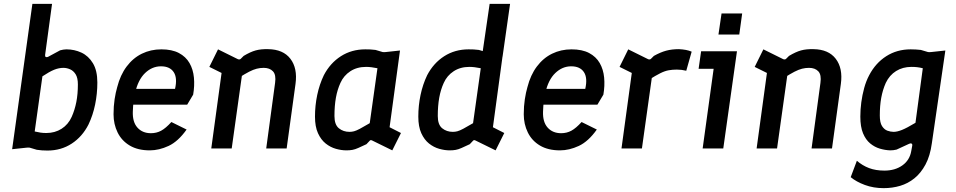

<svg xmlns="http://www.w3.org/2000/svg" viewBox="-20 -770 4961 996"><path d="M226 11Q210 11 197.5 10Q185 9 171 7L134 -4Q127 -5 118 -4L43 4L148 -750H250L214 -485Q213 -477 217.5 -474.5Q222 -472 229 -475L292 -509Q300 -511 308 -512.5Q316 -514 324 -514Q366 -514 402.5 -497Q439 -480 462 -442Q485 -404 485 -342Q485 -284 473.5 -228Q462 -172 439 -124Q407 -61 352 -25Q297 11 226 11ZM220 -80Q265 -80 299.5 -102Q334 -124 352 -164Q368 -200 376 -241Q384 -282 384 -332Q384 -366 372.5 -384.5Q361 -403 343.5 -410.5Q326 -418 309 -418Q285 -418 260.5 -408Q236 -398 200 -374L160 -88Q177 -84 190.5 -82Q204 -80 220 -80Z M757 10Q695 10 653 -15Q611 -40 590 -83Q569 -126 569 -177Q569 -219 574.5 -255Q580 -291 588 -318Q604 -381 637 -425Q670 -469 716 -491.5Q762 -514 817 -514Q872 -514 908 -495Q944 -476 963 -443Q982 -410 986 -367.5Q990 -325 982 -279L951 -227H651L661 -309H888Q901 -366 881 -396Q861 -426 815 -426Q769 -426 732.5 -391Q696 -356 681 -288Q677 -267 673.5 -246Q670 -225 669 -191Q667 -137 693 -108Q719 -79 763 -79Q792 -79 816 -92Q840 -105 869 -137L948 -98Q904 -36 854.5 -13Q805 10 757 10Z M1076 0 1137 -447 1185 -364 1066 -423 1111 -514 1214 -463Q1224 -459 1230 -466L1244 -480Q1279 -501 1306.5 -508.5Q1334 -516 1371 -515Q1449 -514 1486.5 -465Q1524 -416 1513 -335L1467 0H1361L1407 -340Q1413 -382 1396 -400Q1379 -418 1348 -418Q1329 -418 1311.5 -413.5Q1294 -409 1272.5 -398Q1251 -387 1218 -366L1239 -407L1182 0Z M1777 10Q1751 10 1722.5 2Q1694 -6 1669.5 -25.5Q1645 -45 1629.5 -79Q1614 -113 1614 -165Q1614 -222 1625.5 -277Q1637 -332 1660 -380Q1693 -443 1748.5 -478.5Q1804 -514 1875 -514Q1889 -514 1901 -513.5Q1913 -513 1928 -511L1965 -500Q1972 -499 1981 -500L2055 -508L2001 -110L2060 -80L2015 10L1911 -41Q1902 -46 1897 -39L1881 -22Q1855 -10 1838.5 -2.5Q1822 5 1808 7.5Q1794 10 1777 10ZM1793 -86Q1805 -86 1816.5 -89Q1828 -92 1847 -102Q1866 -112 1898 -131L1938 -416Q1904 -423 1879 -423Q1832 -423 1797.5 -400.5Q1763 -378 1746 -340Q1730 -305 1722.5 -263Q1715 -221 1715 -168Q1715 -123 1738 -104.5Q1761 -86 1793 -86Z M2477 -455 2520 -750H2626L2587 -476ZM2313 10Q2287 10 2258.5 2Q2230 -6 2205.5 -25.5Q2181 -45 2165.5 -79Q2150 -113 2150 -165Q2150 -222 2161.5 -277Q2173 -332 2196 -380Q2229 -443 2284.5 -478.5Q2340 -514 2411 -514Q2425 -514 2437 -513.5Q2449 -513 2464 -511L2501 -500Q2508 -499 2517 -500L2591 -508L2537 -110L2596 -80L2551 10L2447 -41Q2438 -46 2433 -39L2417 -22Q2391 -10 2374.5 -2.5Q2358 5 2344 7.5Q2330 10 2313 10ZM2329 -86Q2341 -86 2352.5 -89Q2364 -92 2383 -102Q2402 -112 2434 -131L2474 -416Q2440 -423 2415 -423Q2368 -423 2333.5 -400.5Q2299 -378 2282 -340Q2266 -305 2258.5 -263Q2251 -221 2251 -168Q2251 -123 2274 -104.5Q2297 -86 2329 -86Z M2885 10Q2823 10 2781 -15Q2739 -40 2718 -83Q2697 -126 2697 -177Q2697 -219 2702.5 -255Q2708 -291 2716 -318Q2732 -381 2765 -425Q2798 -469 2844 -491.5Q2890 -514 2945 -514Q3000 -514 3036 -495Q3072 -476 3091 -443Q3110 -410 3114 -367.5Q3118 -325 3110 -279L3079 -227H2779L2789 -309H3016Q3029 -366 3009 -396Q2989 -426 2943 -426Q2897 -426 2860.5 -391Q2824 -356 2809 -288Q2805 -267 2801.5 -246Q2798 -225 2797 -191Q2795 -137 2821 -108Q2847 -79 2891 -79Q2920 -79 2944 -92Q2968 -105 2997 -137L3076 -98Q3032 -36 2982.5 -13Q2933 10 2885 10Z M3204 0 3265 -447 3313 -364 3194 -423 3239 -514 3342 -463Q3352 -459 3358 -466L3372 -480Q3406 -499 3435.5 -507Q3465 -515 3502 -515Q3522 -514 3538 -511Q3554 -508 3568 -502L3540 -403Q3528 -406 3516 -407.5Q3504 -409 3491 -409Q3469 -409 3449 -405.5Q3429 -402 3405 -390Q3381 -378 3346 -356L3367 -407L3310 0Z M3625 0 3682 -413H3604L3617 -504H3803L3732 0ZM3707 -591 3723 -700H3830L3815 -591Z M3905 0 3966 -447 4014 -364 3895 -423 3940 -514 4043 -463Q4053 -459 4059 -466L4073 -480Q4108 -501 4135.5 -508.5Q4163 -516 4200 -515Q4278 -514 4315.5 -465Q4353 -416 4342 -335L4296 0H4190L4236 -340Q4242 -382 4225 -400Q4208 -418 4177 -418Q4158 -418 4140.5 -413.5Q4123 -409 4101.5 -398Q4080 -387 4047 -366L4068 -407L4011 0Z M4564 206Q4511 206 4466.5 189.5Q4422 173 4393 149L4425 64Q4454 89 4488.5 102Q4523 115 4568 115Q4623 115 4661 88Q4699 61 4707 14L4712 -13Q4714 -22 4709 -25Q4704 -28 4696 -24L4631 6Q4623 8 4614.5 9Q4606 10 4598 10Q4571 9 4544 1Q4517 -7 4494 -26Q4471 -45 4457 -78.5Q4443 -112 4443 -165Q4443 -202 4448 -239.5Q4453 -277 4463 -313.5Q4473 -350 4489 -380Q4522 -443 4577.5 -478.5Q4633 -514 4704 -514Q4731 -514 4757 -511L4794 -500Q4801 -499 4810 -500L4884 -508L4814 -27Q4805 39 4781 83.5Q4757 128 4723.5 155Q4690 182 4649.5 194Q4609 206 4564 206ZM4616 -86Q4634 -86 4659 -96Q4684 -106 4729 -133L4767 -416Q4751 -420 4737.5 -421.5Q4724 -423 4708 -423Q4663 -423 4628.5 -401.5Q4594 -380 4575 -340Q4559 -304 4551.5 -263Q4544 -222 4544 -171Q4544 -134 4555.5 -116Q4567 -98 4583.5 -92Q4600 -86 4616 -86Z"/></svg>

Font: Finlandica Medium
Style: Italic
Weight: 500
Italic angle: -8°
Designer: Niklas Ekholm, Juho Hiilivirta, Jaakko Suomalainen
Foundry: Helsinki Type Studio
Version: Version 1.063